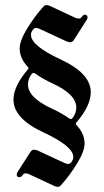

<svg xmlns="http://www.w3.org/2000/svg" viewBox="-20 -727 410 757"><path d="M33.2 -334Q33.2 -387.2 89.4 -452.6Q92.3 -456.1 92.3 -458.3Q92.3 -460.4 89.4 -463.4Q57.6 -497.6 57.6 -536.1Q57.6 -566.4 87.2 -614.7Q116.7 -663.1 150.9 -700.7Q156.7 -707 163.1 -707Q169.4 -707 176.8 -703.6L277.3 -656.7Q283.7 -653.8 291 -653.8Q298.3 -653.8 303.2 -661.4Q308.1 -668.9 314.5 -668.9Q325.2 -668.9 325.2 -657.7Q325.2 -653.8 322.3 -649.4L271.5 -569.8Q265.6 -560.5 257.6 -560.5Q249.5 -560.5 242.2 -564L134.8 -613.8Q128.4 -616.7 121.6 -616.7Q114.7 -616.7 108.4 -607.7Q102.1 -598.6 102.1 -589.4Q102.1 -546.9 220 -492.2Q337.9 -437.5 337.9 -363.3Q337.9 -310.5 281.7 -244.6Q278.8 -241.2 278.8 -239Q278.8 -236.8 281.7 -233.9Q313.5 -199.7 313.5 -161.1Q313.5 -130.9 283.9 -82.5Q254.4 -34.2 220.2 3.4Q214.4 9.8 208 9.8Q201.7 9.8 194.3 6.3L93.8 -40.5Q87.4 -43.5 80.3 -43.5Q73.2 -43.5 68.4 -35.9Q63.5 -28.3 56.6 -28.3Q45.9 -28.3 45.9 -39.6Q45.9 -43.5 48.8 -47.9L99.6 -127.4Q105.5 -136.7 113.5 -136.7Q121.6 -136.7 128.9 -133.3L236.3 -83.5Q242.7 -80.6 249.5 -80.6Q256.3 -80.6 262.7 -89.6Q269 -98.6 269 -107.9Q269 -150.4 151.1 -205.1Q33.2 -259.8 33.2 -334ZM90.3 -394Q90.3 -342.3 183.6 -299.3Q224.6 -280.3 251.5 -260.7Q255.9 -257.8 259.5 -257.8Q263.2 -257.8 266.1 -261.7Q280.8 -281.2 280.8 -303.2Q280.8 -355 187.5 -397.9Q146.5 -417 119.6 -436.5Q115.2 -439.5 111.6 -439.5Q107.9 -439.5 105 -435.5Q90.3 -416 90.3 -394Z"/></svg>

Font: UnifrakturMaguntia21
Style: Book
Weight: 400
Designer: j. 'mach' wust, Gerrit Ansmann, Georg Duffner, based on a font by Peter Wiegel, original typeface by Carl Albert Fahrenw
Version: Version 2017-03-19